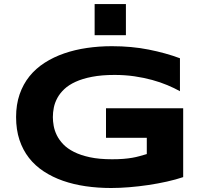

<svg xmlns="http://www.w3.org/2000/svg" viewBox="-20 -918 1022 956"><path d="M537.1 -688Q635.7 -688 720.5 -671.1Q805.2 -654.3 876 -627.9V-463.9Q848.1 -479.5 813.2 -494.1Q778.3 -508.8 737.3 -520Q696.3 -531.2 649.4 -538.1Q602.5 -544.9 550.8 -544.9Q486.3 -544.9 438.5 -535.6Q390.6 -526.4 356.4 -510.7Q322.3 -495.1 300.3 -474.4Q278.3 -453.6 265.6 -430.2Q252.9 -406.7 248 -382.3Q243.2 -357.9 243.2 -335Q243.2 -314.9 247.3 -291.5Q251.5 -268.1 262.9 -244.6Q274.4 -221.2 294.9 -199.7Q315.4 -178.2 348.4 -161.6Q381.3 -145 427.7 -135Q474.1 -125 538.1 -125Q570.3 -125 594.2 -127Q618.2 -128.9 637.9 -132.3Q657.7 -135.7 675 -140.6Q692.4 -145.5 710.9 -150.9V-231.9H507.8V-378.9H892.1V-36.1Q856 -23.9 811.3 -13.9Q766.6 -3.9 719 3.2Q671.4 10.3 623.5 14.2Q575.7 18.1 533.2 18.1Q467.3 18.1 406.7 9.3Q346.2 0.5 293.7 -17.8Q241.2 -36.1 198 -64.5Q154.8 -92.8 124.3 -131.8Q93.8 -170.9 76.9 -221.4Q60.1 -272 60.1 -335Q60.1 -397.5 77.6 -448.2Q95.2 -499 126.7 -538.1Q158.2 -577.1 202.4 -605.5Q246.6 -633.8 299.6 -652.1Q352.5 -670.4 412.8 -679.2Q473.1 -688 537.1 -688ZM451.2 -742.7V-897.9H606.9V-742.7Z"/></svg>

Font: Syncopate
Style: Bold
Weight: 700
Designer: Astigmatic (AOETI)
Foundry: Astigmatic (AOETI)
Version: Version 1.001 2011